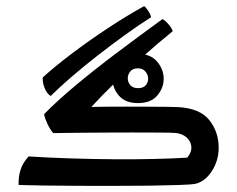

<svg xmlns="http://www.w3.org/2000/svg" viewBox="-20 -606 784 634"><path d="M349.1 7.8Q291 7.8 232.9 7.6Q174.8 7.3 125 6.6Q75.2 5.9 41.5 4.9Q40.5 -21 47.4 -43.9Q54.2 -66.9 74.2 -89.4Q138.7 -85.4 211.9 -83Q285.2 -80.6 356.9 -80.1Q425.8 -79.6 488.5 -81.1Q551.3 -82.5 598.1 -85.4Q613.3 -103 611.8 -122.1Q610.4 -139.2 596.2 -152.1Q582 -165 559.1 -167Q547.9 -168 505.6 -168.2Q463.4 -168.5 414.1 -168.5Q372.6 -168.5 324.7 -168.2Q276.9 -168 232.4 -167.5Q188 -167 155.8 -166.5Q145.5 -178.2 137 -196.3Q128.4 -214.4 125.5 -229Q168.5 -272.9 230.5 -324.7Q292.5 -376.5 366.2 -431.9Q439.9 -487.3 516.6 -543Q525.4 -538.6 536.4 -525.9Q547.4 -513.2 550.3 -502.9Q500.5 -462.9 450.7 -418Q400.9 -373 357.2 -330.3Q313.5 -287.6 281.7 -252.9Q309.1 -253.4 335.4 -253.7Q361.8 -253.9 399.4 -253.9Q434.6 -253.9 470 -253.7Q505.4 -253.4 532.2 -253.2Q559.1 -252.9 567.4 -252.4Q640.1 -248.5 671.1 -209.5Q702.1 -170.4 702.1 -118.2Q702.1 -75.2 679 -40Q655.8 -4.9 622.6 1.5Q611.3 3.4 570.8 4.9Q530.3 6.3 472.2 7.1Q414.1 7.8 349.1 7.8ZM147.5 -289.1Q135.3 -295.9 127.7 -314.5Q120.1 -333 121.1 -350.1Q158.2 -384.3 213.9 -426.5Q269.5 -468.8 332.8 -510.7Q396 -552.7 456.1 -585.9Q461.9 -581.5 469.2 -570.6Q476.6 -559.6 479 -549.3Q439 -523.9 393.3 -491Q347.7 -458 302 -422.4Q256.3 -386.7 216.3 -352.3Q176.3 -317.9 147.5 -289.1ZM435.5 -265.6Q393.6 -265.6 372.6 -290.3Q351.6 -314.9 351.6 -344.7Q351.6 -376 373.5 -402.1Q395.5 -428.2 435.5 -428.2Q477.1 -428.2 498.8 -402.6Q520.5 -377 520.5 -345.7Q520.5 -315.9 499.5 -290.8Q478.5 -265.6 435.5 -265.6ZM436 -314.9Q453.1 -314.9 461.2 -324.5Q469.2 -334 469.2 -346.2Q469.2 -358.9 460.4 -369.6Q451.7 -380.4 435.1 -380.4Q418.5 -380.4 410.2 -370.1Q401.9 -359.9 401.9 -347.2Q401.9 -335 410.2 -325Q418.5 -314.9 436 -314.9Z"/></svg>

Font: Harmattan
Style: Bold
Weight: 700
Designer: George W. Nuss III and SIL International
Foundry: SIL International
Version: Version 4.000